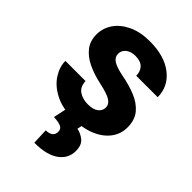

<svg xmlns="http://www.w3.org/2000/svg" viewBox="-226 -635 964 964"><g transform="rotate(45 256.5 -152.5)"><path d="M332 -147Q332 -168.5 310.5 -183.3Q289.1 -198.2 225.6 -211.9Q172.9 -223.1 130.4 -243.4Q87.9 -263.7 63.2 -295.4Q38.6 -327.1 38.6 -373Q38.6 -417.5 64 -454.8Q89.4 -492.2 137.5 -515.1Q185.5 -538.1 252.9 -538.1Q357.9 -538.1 418.5 -490.2Q479 -442.4 479 -367.2H326.7Q326.7 -397.5 309.1 -416.3Q291.5 -435.1 252.4 -435.1Q222.2 -435.1 203.1 -419.7Q184.1 -404.3 184.1 -380.4Q184.1 -357.9 205.3 -343.5Q226.6 -329.1 277.8 -318.8Q333 -308.6 378.7 -290Q424.3 -271.5 451.9 -238.8Q479.5 -206.1 479.5 -152.3Q479.5 -106 451.7 -69.1Q423.8 -32.2 373 -11.2Q322.3 9.8 252.9 9.8Q178.2 9.8 126.7 -17.1Q75.2 -43.9 48.8 -85Q22.5 -126 22.5 -168.5H165.5Q167.5 -128.4 193.4 -111.1Q219.2 -93.8 256.3 -93.8Q293.5 -93.8 312.7 -108.6Q332 -123.5 332 -147ZM196.3 1H312L306.2 29.8Q333.5 34.7 356.7 53.5Q379.9 72.3 379.9 114.3Q379.9 167.5 335 200Q290 232.4 202.6 232.4L199.2 147.9Q220.7 147.9 234.9 138.7Q249 129.4 249 108.4Q249 88.9 233.2 81.1Q217.3 73.2 181.2 71.3Z"/></g></svg>

Font: Vazirmatn UI FD ExtraBold
Style: Regular
Weight: 800
Designer: Saber Rastikerdar
Foundry: Saber Rastikerdar
Version: Version 33.003